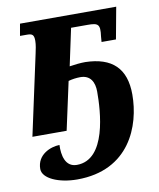

<svg xmlns="http://www.w3.org/2000/svg" viewBox="-86 -604 750 906"><g transform="rotate(-10 289.5 -150.5)"><path d="M211 235C461 235 536 35 536 -115C536 -240 472 -301 344 -304C322 -304 292 -301 268 -297L306 -475H385C436 -475 446 -468 438 -410L436 -384H505L533 -536H72L62 -479H94C120 -479 129 -474 129 -444C129 -425 124 -402 120 -384L37 0H201L251 -230C268 -235 290 -238 308 -238C357 -238 375 -202 375 -157C375 -64 363 167 221 167C165 167 154 109 156 60C113 61 47 87 47 156C47 202 123 235 211 235Z"/></g></svg>

Font: Noto Serif SemiCondensed Extra
Style: Italic
Weight: 800
Width: 4
Italic angle: -12°
Designer: Monotype Design Team
Foundry: Monotype Imaging Inc.
Version: Version 1.901